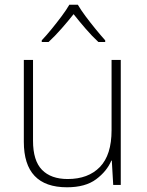

<svg xmlns="http://www.w3.org/2000/svg" viewBox="-20 -784 622 814"><path d="M492 -530V0H460L454 -103H452Q433 -58 387.5 -24Q342 10 264 10Q81 10 81 -183V-530H120V-187Q120 -103 158 -64Q196 -25 267 -25Q354 -25 403.5 -76Q453 -127 453 -232V-530ZM310 -764Q322 -743 342.5 -715.5Q363 -688 385.5 -660.5Q408 -633 426 -613V-606H397Q370 -631 342 -663.5Q314 -696 292 -724Q270 -696 241.5 -663.5Q213 -631 186 -606H157V-613Q176 -633 198.5 -660.5Q221 -688 241.5 -715.5Q262 -743 274 -764Z"/></svg>

Font: Noto Sans Devanagari ExtraLight
Style: Regular
Weight: 200
Designer: Jelle Bosma - Monotype Design Team
Foundry: Monotype Imaging Inc.
Version: Version 2.004; ttfautohint (v1.8.4.7-5d5b)